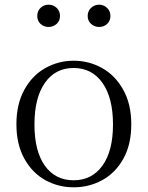

<svg xmlns="http://www.w3.org/2000/svg" viewBox="-20 -785 630 819"><path d="M50 -255Q50 -341 84 -402.5Q118 -464 174 -495Q230 -526 294 -526Q359 -526 415 -495Q471 -464 505.5 -402.5Q540 -341 540 -255Q540 -168 506 -107.5Q472 -47 416 -16.5Q360 14 294 14Q229 14 173.5 -16.5Q118 -47 84 -108Q50 -169 50 -255ZM462 -254Q462 -368 417 -431.5Q372 -495 294 -495Q216 -495 171.5 -431.5Q127 -368 127 -254Q127 -140 171.5 -78Q216 -16 294 -16Q372 -16 417 -78.5Q462 -141 462 -254ZM139 -717Q139 -738 153 -751.5Q167 -765 187 -765Q207 -765 221.5 -751.5Q236 -738 236 -717Q236 -696 221.5 -683Q207 -670 187 -670Q167 -670 153 -683Q139 -696 139 -717ZM354 -717Q354 -738 368.5 -751.5Q383 -765 403 -765Q422 -765 436.5 -751.5Q451 -738 451 -717Q451 -696 437 -683Q423 -670 403 -670Q383 -670 368.5 -683Q354 -696 354 -717Z"/></svg>

Font: GL-CurulMinamoto Light
Style: Regular
Weight: 300
Designer: Eunice (kana); Ryoko NISHIZUKA 西塚涼子 (ideographs); Frank Grießhammer (Latin, Greek & Cyrillic); Wenlong ZHANG
Foundry: Gutenberg Labo; Adobe
Version: Version 1.002